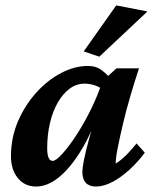

<svg xmlns="http://www.w3.org/2000/svg" viewBox="-20 -681 565 709"><path d="M113.3 7.8Q71.3 7.8 45.9 -23.4Q20.5 -54.7 20.5 -103.5Q20.5 -172.9 46.4 -232.9Q72.3 -293 114.3 -339.4Q156.2 -385.7 206.1 -411.6Q255.9 -437.5 304.7 -437.5Q335 -437.5 356.9 -420.9Q378.9 -404.3 401.4 -375L366.2 -343.8Q351.6 -358.4 332 -365.2Q312.5 -372.1 292 -372.1Q262.7 -372.1 237.8 -354Q212.9 -335.9 193.8 -303.2Q174.8 -270.5 164.6 -227.1Q154.3 -183.6 154.3 -132.8Q154.3 -111.3 159.2 -99.1Q164.1 -86.9 174.8 -86.9Q186.5 -86.9 210.4 -113.3Q234.4 -139.6 262.7 -183.1Q291 -226.6 316.9 -279.3Q342.8 -332 359.4 -385.7L376 -397.5L410.2 -428.7H493.2Q477.5 -380.9 461.9 -328.1Q446.3 -275.4 434.6 -225.6Q422.9 -175.8 415 -136.7Q407.2 -97.7 407.2 -77.1Q426.8 -88.9 445.8 -107.9Q464.8 -127 484.4 -151.4L514.6 -117.2Q490.2 -84 459 -55.2Q427.7 -26.4 395.5 -9.3Q363.3 7.8 334 7.8Q309.6 7.8 296.9 -5.9Q284.2 -19.5 284.2 -44.9Q284.2 -60.5 290 -90.3Q295.9 -120.1 308.6 -167Q321.3 -213.9 342.8 -283.2H351.6Q320.3 -193.4 281.2 -128.4Q242.2 -63.5 199.2 -27.8Q156.2 7.8 113.3 7.8ZM346.7 -471.7 289.1 -491.2 409.2 -661.1 524.4 -638.7Z"/></svg>

Font: Crimson Pro
Style: Bold Italic
Weight: 700
Italic angle: -12°
Designer: Jacques Le Bailly
Foundry: Baron von Fonthausen
Version: Version 1.003